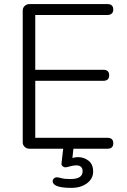

<svg xmlns="http://www.w3.org/2000/svg" viewBox="-20 -725 619 936"><path d="M503.9 -53.2Q532.2 -53.2 532.2 -26.6Q532.2 0 503.9 0H337.9L333 44.9Q349.1 41 359.9 41Q389.6 41 411.9 58.6Q434.1 76.2 434.1 111.1Q434.1 146 404.1 168.5Q374 190.9 328.1 190.9Q237.3 190.9 236.8 158.2Q236.8 150.4 242.9 144.8Q249 139.2 256.3 139.2Q263.7 139.2 279.3 143.6Q294.9 147.9 323.2 147.9Q382.8 147.9 382.8 109.9Q382.8 81.1 351.1 81.1Q338.9 81.1 321.5 85.9Q304.2 90.8 298.1 90.8Q292 90.8 285.4 85.4Q278.8 80.1 279.8 71.8L288.1 0H124Q109.9 0 100.3 -9Q90.8 -18.1 90.8 -30.8V-673.8Q90.8 -687 100.3 -696Q109.9 -705.1 124 -705.1H503.9Q532.2 -705.1 532.2 -678.2Q532.2 -666 524.7 -658.9Q517.1 -651.9 503.9 -651.9H151.9V-384.8H483.9Q512.2 -384.8 512.2 -357.9Q512.2 -331.1 483.9 -331.1H151.9V-53.2Z"/></svg>

Font: Nunito-Light
Style: Regular
Weight: 300
Designer: Vernon Adams
Foundry: newtypography
Version: Version 3.000